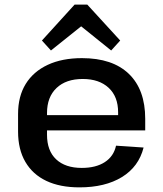

<svg xmlns="http://www.w3.org/2000/svg" viewBox="-20 -800 705 829"><path d="M323 9Q239 9 180 -19Q121 -47 89.5 -101Q58 -155 58 -232V-308Q58 -384 91 -437.5Q124 -491 186 -520Q248 -549 334 -549Q466 -549 536.5 -481Q607 -413 607 -287V-237H160V-303H508L490 -278V-315Q490 -383 449 -421Q408 -459 337 -459Q265 -459 224 -420Q183 -381 183 -312V-218Q183 -149 222.5 -112Q262 -75 333 -75Q394 -75 432.5 -100Q471 -125 481 -171L600 -163Q579 -80 506.5 -35.5Q434 9 323 9ZM161 -625 302 -780H357L499 -625L460 -582L296 -714H365L200 -582Z"/></svg>

Font: Pathway Extreme 28pt SemiBold
Style: Regular
Weight: 600
Designer: Eduardo Rodriguez Tunni
Foundry: Eduardo Rodriguez Tunni
Version: Version 1.001;gftools[0.9.26]